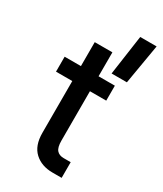

<svg xmlns="http://www.w3.org/2000/svg" viewBox="-191 -830 764 902"><g transform="rotate(30 190.5 -379.0)"><path d="M292 -757.8H380.9L344.2 -542H261.2ZM303.2 -85V0H253.9Q193.8 0 156.5 -34.4Q119.1 -68.8 119.1 -138.2V-418.9H30.8V-500H119.1V-629.9H214.8V-500H303.2V-418.9H214.8V-150.9Q214.8 -114.3 227.8 -99.6Q240.7 -85 265.1 -85Z"/></g></svg>

Font: Overused Grotesk Medium
Style: Regular
Weight: 500
Version: Version 0.002